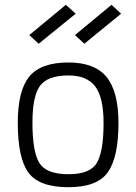

<svg xmlns="http://www.w3.org/2000/svg" viewBox="-20 -769 567 799"><path d="M265 -509Q374 -509 423.5 -448.5Q473 -388 473 -257Q473 -115 429 -52.5Q385 10 265 10Q143 10 98.5 -50.5Q54 -111 54 -258Q54 -392 102 -450.5Q150 -509 265 -509ZM265 -44Q356 -44 383.5 -92Q411 -140 411 -257Q411 -363 376.5 -409Q342 -455 265 -455Q179 -455 147 -412.5Q115 -370 115 -258Q115 -137 144 -90.5Q173 -44 265 -44ZM292 -623 444 -749 484 -712 331 -587ZM102 -623 254 -749 295 -712 141 -587Z"/></svg>

Font: TitilliumText22L Lt
Style: Thin
Weight: 300
Designer: Campivisivi
Foundry: Campivisivi
Version: 1.000